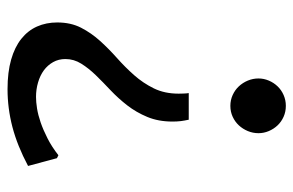

<svg xmlns="http://www.w3.org/2000/svg" viewBox="-154 -611 775 507"><g transform="rotate(-90 233.5 -357.5)"><path d="M231 -649.9Q217.8 -649.9 200.7 -647.2Q183.6 -644.5 163.8 -637.7Q144 -630.9 121.8 -619.6Q99.6 -608.4 77.1 -590.8L69.3 -594.7L48.8 -670.9Q102.1 -699.2 151.6 -712.2Q201.2 -725.1 251.5 -725.1Q296.4 -725.1 329.6 -715.6Q362.8 -706.1 384.5 -688.7Q406.2 -671.4 417 -647.2Q427.7 -623 427.7 -593.8Q427.7 -558.1 413.8 -531Q399.9 -503.9 378.9 -480.7Q357.9 -457.5 333.7 -436Q309.6 -414.6 288.6 -390.9Q267.6 -367.2 253.7 -338.9Q239.7 -310.5 239.7 -273.4Q239.7 -267.6 240 -260Q240.2 -252.4 241.2 -246.6H170.9Q168.5 -257.8 167.2 -267.6Q166 -277.3 166 -289.6Q166 -326.7 178.2 -356Q190.4 -385.3 208.7 -408.9Q227.1 -432.6 248.5 -452.9Q270 -473.1 288.3 -491.9Q306.6 -510.7 318.8 -530.3Q331.1 -549.8 331.1 -572.3Q331.1 -590.3 323 -604.7Q314.9 -619.1 301.3 -629.2Q287.6 -639.2 269.3 -644.5Q251 -649.9 231 -649.9ZM207.5 9.8Q191.9 9.8 178.7 3.9Q165.5 -2 156 -12Q146.5 -22 140.9 -35.2Q135.3 -48.3 135.3 -62.5Q135.3 -77.1 140.9 -90.6Q146.5 -104 156 -114.3Q165.5 -124.5 178.7 -130.6Q191.9 -136.7 207.5 -136.7Q222.7 -136.7 236.1 -130.6Q249.5 -124.5 259 -114.3Q268.6 -104 274.2 -90.6Q279.8 -77.1 279.8 -62.5Q279.8 -48.3 274.2 -35.2Q268.6 -22 259 -12Q249.5 -2 236.1 3.9Q222.7 9.8 207.5 9.8Z"/></g></svg>

Font: Proza Libre
Style: Regular
Weight: 400
Designer: Jasper de Waard
Foundry: Jasper de Waard
Version: Version 1.001; ttfautohint (v1.4.1.8-43bc)